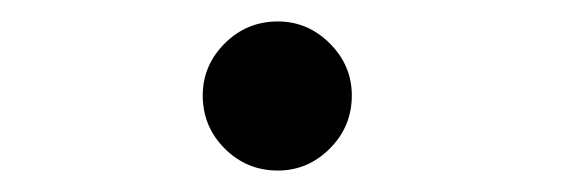

<svg xmlns="http://www.w3.org/2000/svg" viewBox="-20 -147 540 179"><path d="M239 12Q210 12 189.5 -8.5Q169 -29 169 -58Q169 -86 189.5 -106.5Q210 -127 239 -127Q267 -127 287.5 -106.5Q308 -86 308 -58Q308 -29 287.5 -8.5Q267 12 239 12Z"/></svg>

Font: Inconsolata SemiBold
Style: Regular
Weight: 600
Monospace: yes
Designer: Raph Levien, Cyreal, Brenton Simpson
Foundry: Raph Levien, Cyreal, Google
Version: Version 3.100; ttfautohint (v1.8.4.7-5d5b)